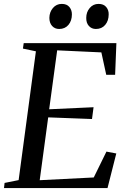

<svg xmlns="http://www.w3.org/2000/svg" viewBox="-30 -964 650 984"><path d="M-9.5 0 -6.5 -26.5 65.5 -41 154 -701 87.5 -715 91.5 -743H566.5L560 -580.5H514.5L489.5 -695.5L263 -706L222 -404L449.5 -414.5L441.5 -354L217 -362.5L173.5 -40.5L450.5 -54.5L515.5 -187L566 -177.5L521 0ZM273 -815.5Q251 -815.5 237 -831Q223 -846.5 223 -872.5Q223.5 -902 241.2 -923Q259 -944 286.5 -944Q312.5 -944 325.5 -928.2Q338.5 -912.5 338.5 -890.5Q338.5 -857.5 320.8 -836.5Q303 -815.5 273 -815.5ZM461.5 -815.5Q439.5 -815.5 425.5 -831Q411.5 -846.5 412 -872.5Q412 -902 429.8 -923Q447.5 -944 475 -944Q501 -944 514.2 -928.2Q527.5 -912.5 527 -890.5Q527 -857.5 509.2 -836.5Q491.5 -815.5 461.5 -815.5Z"/></svg>

Font: Merriweather 96pt
Style: Italic
Weight: 400
Italic angle: -7.8°
Version: Version 2.101